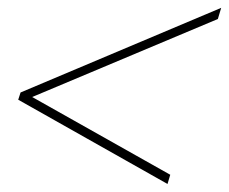

<svg xmlns="http://www.w3.org/2000/svg" viewBox="-20 -467 584 490"><path d="M50.5 -214.5 54 -224 414.5 -21 407.5 2.5 26.5 -212.5 32.5 -231 544.5 -447 536 -418.5Z"/></svg>

Font: Newsreader 24pt ExtraLight
Style: Italic
Weight: 250
Italic angle: -17°
Designer: Hugues Gentile
Foundry: Production Type
Version: Version 1.003